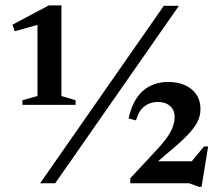

<svg xmlns="http://www.w3.org/2000/svg" viewBox="-20 -692 838 725"><path d="M131.5 0 598.5 -670H655.5L188.5 0ZM766 -139 741 13.5H731.5L694 0H472V-19L568 -122Q608 -164.5 623.8 -193.8Q639.5 -223 639.5 -251.5Q639.5 -275.5 622.5 -291.2Q605.5 -307 576.5 -307Q547 -307 525.8 -291Q504.5 -275 493.5 -237.5L465.5 -244.5Q481 -314.5 519.2 -348.5Q557.5 -382.5 615 -382.5Q669.5 -382.5 703.2 -355Q737 -327.5 737 -280Q737 -254.5 725.2 -231.2Q713.5 -208 686 -179.8Q658.5 -151.5 610.5 -112L577 -83H704L750.5 -139ZM121.5 -329.5V-598L35.5 -574L27.5 -599L164 -671.5H212V-329.5L265.5 -313.5V-296H64.5V-313.5Z"/></svg>

Font: Newsreader Text SemiBold
Style: Regular
Weight: 600
Designer: Hugues Gentile
Foundry: Production Type
Version: Version 1.001